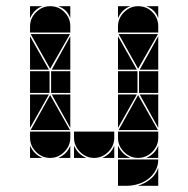

<svg xmlns="http://www.w3.org/2000/svg" viewBox="-20 -512 608 620"><path d="M142 -492Q169 -492 188 -473Q207 -454 207 -427V-407H77V-427Q77 -453 96.5 -472.5Q116 -492 142 -492ZM426 -492Q453 -492 472 -473Q491 -454 491 -427V-407H361V-427Q361 -453 380.5 -472.5Q400 -492 426 -492ZM426 -2Q400 -2 380.5 -21.5Q361 -41 361 -67V-87H491V-67Q491 -41 471.5 -21.5Q452 -2 426 -2ZM142 -2Q116 -2 96.5 -21.5Q77 -41 77 -67V-87H207V-67Q207 -41 187.5 -21.5Q168 -2 142 -2ZM363 -92 426 -205 490 -92ZM79 -92 142 -205 206 -92ZM206 -402 142 -290 79 -402ZM490 -402 426 -290 363 -402ZM424 -212H361V-282H424ZM140 -212H77V-282H140ZM491 -212H429V-282H491ZM207 -212H145V-282H207ZM77 -287V-395L138 -287ZM361 -287V-395L422 -287ZM361 -207H422L361 -99ZM77 -207H138L77 -99ZM207 -287H147L207 -395ZM491 -207V-99L431 -207ZM207 -207V-99L147 -207ZM491 -287H431L491 -395ZM77 -42Q89 -14 117 -2H77ZM361 -42Q373 -14 401 -2H361ZM361 -492H401Q387 -487 377 -477Q367 -467 361 -453ZM77 -492H117Q103 -487 93 -477Q83 -467 77 -453ZM168 -2Q182 -8 192 -18Q202 -28 207 -42V-2ZM452 -2Q466 -8 476 -18Q486 -28 491 -42V-2ZM491 -492V-453Q481 -482 452 -492ZM207 -492V-453Q197 -482 168 -492ZM361 3H491Q491 23 482 39Q473 55 458.5 66Q444 77 425.5 82.5Q407 88 389 88H361ZM425 88Q447 81 465 67Q483 53 491 30V88ZM284 -2Q258 -2 238.5 -21.5Q219 -41 219 -67V-87H349V-67Q349 -41 329.5 -21.5Q310 -2 284 -2ZM219 -42Q231 -14 259 -2H219ZM310 -2Q324 -8 334 -18Q344 -28 349 -42V-2Z"/></svg>

Font: CAT DyFa
Style: Regular
Weight: 400
Designer: Peter Wiegel
Foundry: Peter Wiegel
Version: Version 1.001; ttfautohint (v1.3)